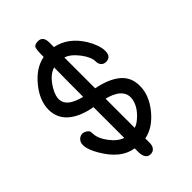

<svg xmlns="http://www.w3.org/2000/svg" viewBox="-202 -661 775 775"><g transform="rotate(-45 185.5 -273.5)"><path d="M205.1 -238.3V-72.3Q216.8 -75.2 230.5 -85.9Q268.6 -116.2 278.3 -152.3Q293.9 -210.9 216.8 -235.4Q213.9 -236.3 205.1 -238.3ZM146.5 -307.6Q146.5 -411.1 147.5 -474.6Q112.3 -463.9 85.9 -418.9Q48.8 -356.4 98.6 -326.2Q116.2 -315.4 146.5 -307.6ZM176.8 -595.7Q205.1 -595.7 205.1 -558.6V-533.2Q272.5 -519.5 314.5 -452.1Q339.8 -410.2 340.8 -377.9Q341.8 -349.6 323.2 -343.8Q318.4 -341.8 312.5 -341.8Q292 -341.8 285.2 -360.4Q283.2 -366.2 283.2 -373Q283.2 -398.4 257.8 -431.6Q231.4 -465.8 205.1 -473.6V-297.9Q268.6 -285.2 302.7 -257.8Q339.8 -228.5 339.8 -178.7Q340.8 -125 298.8 -73.2Q256.8 -21.5 205.1 -11.7V12.7Q205.1 30.3 197.3 39.1Q189.5 48.8 175.8 48.8Q149.4 48.8 146.5 12.7V-13.7Q79.1 -23.4 31.2 -105.5Q-9.8 -175.8 21.5 -199.2Q29.3 -205.1 39.1 -205.1Q48.8 -205.1 58.6 -198.2Q69.3 -190.4 68.4 -182.6L69.3 -172.9Q70.3 -146.5 93.8 -115.2Q119.1 -82 146.5 -73.2V-249Q79.1 -260.7 43 -293.9Q10.7 -324.2 10.7 -371.1Q11.7 -422.9 52.7 -472.7Q94.7 -524.4 147.5 -534.2Q147.5 -574.2 151.4 -584Q155.3 -595.7 176.8 -595.7Z"/></g></svg>

Font: otype
Style: Regular
Weight: 400
Designer: ironsmith
Version: 4